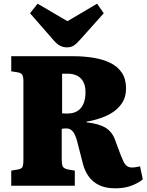

<svg xmlns="http://www.w3.org/2000/svg" viewBox="-20 -1008 798 1042"><path d="M605 14Q554 14 518.5 -3Q483 -20 461.5 -50Q440 -80 430 -119L399 -240Q394 -259 387 -275Q380 -291 368.5 -301Q357 -311 340 -311Q334 -311 327.5 -310.5Q321 -310 315 -309V-140Q315 -119 320 -106Q325 -93 351 -88L386 -82V0H41V-82L76 -88Q95 -91 101 -100.5Q107 -110 107 -140V-569Q107 -592 100.5 -602.5Q94 -613 73 -616L41 -621V-703H376Q435 -703 487 -694.5Q539 -686 579 -666.5Q619 -647 641.5 -613Q664 -579 664 -528Q664 -486 647 -456.5Q630 -427 603.5 -407Q577 -387 547 -375Q517 -363 491 -356.5Q465 -350 450 -348V-344Q517 -337 554 -314Q591 -291 607 -242L630 -180Q641 -151 649.5 -133Q658 -115 669 -107Q680 -99 696 -99Q707 -99 718 -101Q729 -103 740 -105L755 -35Q732 -15 694 -0.5Q656 14 605 14ZM347 -392Q379 -392 400.5 -405.5Q422 -419 433 -445Q444 -471 444 -507Q444 -545 430.5 -567Q417 -589 395.5 -598.5Q374 -608 350 -608H317V-393Q325 -392 332.5 -392Q340 -392 347 -392ZM343 -751Q323 -751 305.5 -760Q288 -769 267 -794L143 -936L184 -988L346 -893L507 -988L543 -936L416 -794Q395 -770 380 -760.5Q365 -751 343 -751Z"/></svg>

Font: Literata 18pt ExtraBold
Style: Regular
Weight: 800
Designer: Latin by Veronika Burian and Jose Scaglione. Greek by Irene Vlachou. Cyrillic by Vera Evstafieva.
Foundry: TypeTogether
Version: Version 3.103;gftools[0.9.29]